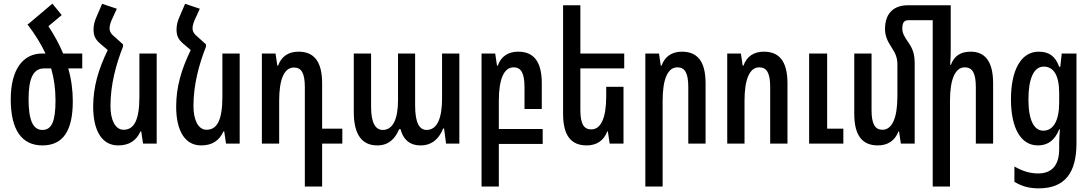

<svg xmlns="http://www.w3.org/2000/svg" viewBox="-20 -789 5995 1055"><path d="M380 -233C380 -294 372 -354 355 -413H432V-495H327C306 -545 279 -595 246 -645L319 -706L268 -769L138 -659L131 -655C173 -600 205 -548 230 -495H212C106 -495 39 -407 39 -243C39 -75 100 10 213 10C327 10 380 -71 380 -233ZM222 -413H261C277 -358 285 -301 285 -237C285 -122 264 -75 213 -75C161 -75 137 -129 137 -244C137 -355 161 -413 222 -413Z M656 -545 615 -582C590 -602 582 -616 582 -634C582 -650 589 -671 600 -693L622 -741L541 -768L511 -698C500 -674 494 -652 494 -627C494 -592 504 -572 532 -548L572 -514C521 -409 492 -312 492 -203C492 -71 540 10 629 10C691 10 729 -17 752 -67H756L766 0H841V-495H746V-259C746 -131 718 -76 659 -76C611 -76 587 -134 587 -206C587 -326 618 -436 656 -533Z M1112 -545 1071 -582C1046 -602 1038 -616 1038 -634C1038 -650 1045 -671 1056 -693L1078 -741L997 -768L967 -698C956 -674 950 -652 950 -627C950 -592 960 -572 988 -548L1028 -514C977 -409 948 -312 948 -203C948 -71 996 10 1085 10C1147 10 1185 -17 1208 -67H1212L1222 0H1297V-495H1202V-259C1202 -131 1174 -76 1115 -76C1067 -76 1043 -134 1043 -206C1043 -326 1074 -436 1112 -533Z M1655 236H1750V0H1861V-82H1750V-331C1750 -456 1702 -505 1620 -505C1565 -505 1526 -479 1508 -428H1504L1494 -495H1419V0H1514V-236C1514 -354 1542 -418 1595 -418C1636 -418 1655 -388 1655 -310Z M2053 10C2115 10 2151 -26 2173 -79H2181C2193 -31 2224 10 2291 10C2360 10 2396 -35 2415 -83H2420L2431 0H2504V-495H2409V-248C2409 -145 2385 -75 2324 -75C2286 -75 2261 -111 2261 -209V-495H2167V-238C2167 -133 2138 -75 2083 -75C2044 -75 2019 -113 2019 -201V-495H1924V-173C1924 -48 1970 10 2053 10Z M2626 236H2721V2H2962V-80H2721V-236C2721 -354 2749 -419 2802 -419C2843 -419 2862 -388 2862 -310V-190H2957V-331C2957 -456 2909 -505 2827 -505C2772 -505 2733 -479 2715 -428H2711L2701 -495H2626Z M3406 -312H3311V-259C3311 -141 3282 -78 3229 -78C3189 -78 3169 -107 3169 -184V-413H3410V-495H3169V-760H3074V-164C3074 -40 3121 10 3204 10C3259 10 3298 -17 3317 -67H3320L3330 0H3406Z M3526 236H3621V-236C3621 -354 3649 -419 3702 -419C3743 -419 3762 -388 3762 -311V0H3857V-331C3857 -456 3809 -505 3727 -505C3672 -505 3633 -479 3615 -428H3611L3601 -495H3526Z M3976 0H4071V-236C4071 -354 4099 -419 4152 -419C4193 -419 4212 -388 4212 -311V0H4307V-331C4307 -456 4259 -505 4177 -505C4122 -505 4083 -479 4065 -428H4061L4051 -495H3976ZM4426 0H4614V-82H4525V-495H4426Z M5006 -440C5006 -493 4995 -521 4972 -555C4948 -589 4938 -608 4938 -632C4938 -663 4947 -678 4972 -678H5105V236H5200V-236C5200 -354 5229 -419 5281 -419C5323 -419 5342 -388 5342 -310V0H5437V-331C5437 -456 5389 -505 5314 -505C5257 -505 5223 -481 5205 -433H5201C5203 -460 5204 -487 5204 -514V-760H4967C4902 -760 4843 -726 4843 -630C4843 -593 4855 -565 4880 -527C4901 -495 4911 -471 4911 -435V-259C4911 -141 4882 -76 4829 -76C4789 -76 4769 -106 4769 -184V-495H4674V-164C4674 -40 4721 10 4804 10C4859 10 4898 -17 4917 -67H4920L4930 0H5006Z M5687 246C5832 246 5895 160 5895 -2V-495H5814L5806 -422H5800C5779 -480 5745 -505 5687 -505C5589 -505 5535 -401 5535 -244C5535 -85 5589 10 5683 10C5739 10 5776 -19 5800 -78H5804C5802 -51 5800 -23 5800 -5V30C5800 123 5756 164 5685 164C5640 164 5600 152 5554 126V210C5593 234 5635 246 5687 246ZM5713 -71C5664 -71 5631 -124 5631 -243C5631 -358 5661 -423 5715 -423C5770 -423 5800 -374 5800 -278V-226C5800 -126 5768 -71 5713 -71Z"/></svg>

Font: Noto Sans Armenian ExtraCondensed Medium
Style: Regular
Weight: 500
Width: 2
Designer: Monotype Design Team
Foundry: Monotype Imaging Inc.
Version: Version 2.008